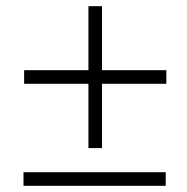

<svg xmlns="http://www.w3.org/2000/svg" viewBox="-20 -601 604 621"><path d="M518 -330H310V-122H266V-330H58V-374H266V-581H310V-374H518ZM56 -44H516V0H56Z"/></svg>

Font: Ysabeau Semilight
Style: Italic
Weight: 300
Italic angle: -12°
Designer: Christian Thalmann (Catharsis Fonts)
Version: Version 0.003